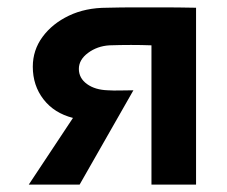

<svg xmlns="http://www.w3.org/2000/svg" viewBox="-20 -501 617 521"><path d="M391 0V-378Q337 -380 277 -378Q244 -376 219 -357.5Q194 -339 194 -314Q194 -289 216 -273Q238 -257 273 -256Q287 -255 306.5 -255.5Q326 -256 342 -256L196 0H58L178 -181Q127 -194 98 -231.5Q69 -269 69 -320Q69 -365 95.5 -401Q122 -437 167 -458.5Q212 -480 270 -480Q310 -481 345.5 -481Q381 -481 420.5 -481Q460 -481 512 -480V0Z"/></svg>

Font: Kreadon
Style: Bold
Weight: 700
Designer: Reiya WATANABE
Foundry: StudioGnu
Version: Version 1.003; ttfautohint (v1.8.4.7-5d5b);gftools[0.9.32]